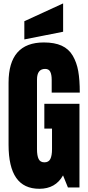

<svg xmlns="http://www.w3.org/2000/svg" viewBox="-20 -1121 525 1148"><path d="M215.3 7.8Q122.6 7.8 76.9 -57.6Q31.2 -123 31.2 -255.9V-626.5Q31.2 -867.2 242.2 -867.2Q306.2 -867.2 348.6 -847.9Q391.1 -828.6 414.8 -788.3Q438.5 -748 447.8 -695.8Q457 -643.6 457 -567.4H289.1V-643.6Q289.1 -674.8 280.5 -691.9Q272 -709 250 -709Q201.2 -709 201.2 -645V-228.5Q201.2 -190.4 210.9 -170.4Q220.7 -150.4 245.6 -150.4Q271 -150.4 281 -170.4Q291 -190.4 291 -229.5V-352.1H245.1V-500.5H455.1V0H386.2L356.9 -72.3Q312 7.8 215.3 7.8ZM357.4 -931.2 125.5 -885.3V-994.1L357.4 -1100.6Z"/></svg>

Font: Anton
Style: Regular
Weight: 400
Designer: Vernon Adams, Tural Alisoy
Foundry: Vernon Adams
Version: Version 2.300